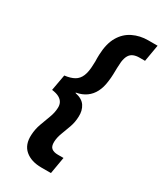

<svg xmlns="http://www.w3.org/2000/svg" viewBox="-239 -891 972 1150"><g transform="rotate(30 246.5 -316.0)"><path d="M255 174Q184 174 142.5 138.5Q101 103 105 34Q107 -6 120.5 -43.5Q134 -81 147.5 -116.5Q161 -152 162 -185Q163 -205 155 -220.5Q147 -236 128.5 -246.5Q110 -257 78 -261L98 -372Q139 -377 164.5 -391.5Q190 -406 202.5 -436Q215 -466 216 -515Q217 -526 217 -537.5Q217 -549 216.5 -560.5Q216 -572 217 -585Q220 -663 248.5 -711.5Q277 -760 324.5 -783Q372 -806 428 -806H493L473 -690H434Q412 -690 394.5 -683Q377 -676 366.5 -659Q356 -642 352 -612Q350 -591 349.5 -569.5Q349 -548 348.5 -524.5Q348 -501 344 -473Q339 -431 322.5 -398.5Q306 -366 277.5 -345.5Q249 -325 209 -318V-315Q258 -305 278 -274.5Q298 -244 296 -202Q295 -163 282.5 -128Q270 -93 257.5 -60.5Q245 -28 244 2Q243 34 258.5 46Q274 58 302 58H341L321 174Z"/></g></svg>

Font: DM Sans 28pt ExtraBold
Style: Italic
Weight: 800
Italic angle: -10°
Version: Version 4.004;gftools[0.9.30]